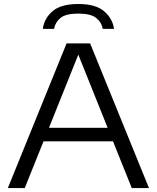

<svg xmlns="http://www.w3.org/2000/svg" viewBox="-20 -962 802 982"><path d="M20 0 320.5 -740H441L742 0H654L558 -239H202.5L106.5 0ZM230.5 -308.5H530.5L380.5 -682.5ZM199 -814.5Q206 -867.5 248.5 -904.5Q291 -941.5 380.5 -941.5Q469.5 -941.5 512.8 -904.2Q556 -867 563 -814.5H505.5Q499 -849 471.2 -870.8Q443.5 -892.5 380.5 -892.5Q317 -892.5 290 -870.8Q263 -849 256.5 -814.5Z"/></svg>

Font: Encode Sans Exp
Style: Regular
Weight: 400
Width: 7
Designer: Multiple Designers
Foundry: Impallari Type
Version: Version 3.002; ttfautohint (v1.8.3) -l 8 -r 50 -G 200 -x 14 